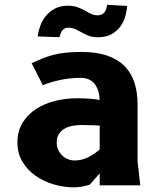

<svg xmlns="http://www.w3.org/2000/svg" viewBox="-20 -776 690 804"><path d="M567.5 0H397.5V-50L355.5 -2.5Q338 3 320.8 5.8Q303.5 8.5 288.5 8.5Q247 8.5 205 -3.8Q163 -16 129.2 -39.8Q95.5 -63.5 74.2 -98.5Q53 -133.5 53 -179Q53 -227 74.5 -262Q96 -297 131.2 -319.8Q166.5 -342.5 211 -353.5Q255.5 -364.5 302 -364.5Q330.5 -364.5 354 -362.8Q377.5 -361 397.5 -357.5Q395.5 -400 376 -425Q356.5 -450 316 -450Q294 -450 271.8 -447.5Q249.5 -445 229 -440.5Q208.5 -436 190.8 -430.5Q173 -425 159.5 -419L112.5 -511.5Q135.5 -522 156.8 -530.8Q178 -539.5 201.8 -545.8Q225.5 -552 254 -555.2Q282.5 -558.5 321 -558.5Q385 -558.5 429.8 -542.8Q474.5 -527 502.5 -498.2Q530.5 -469.5 543.2 -429.2Q556 -389 556 -340.5V-100ZM397.5 -250Q390 -250.5 380 -251Q370 -251.5 359.5 -251.8Q349 -252 338.8 -252.2Q328.5 -252.5 321 -252.5Q302 -252.5 283.2 -249Q264.5 -245.5 250 -237Q235.5 -228.5 226.5 -214.5Q217.5 -200.5 217.5 -179.5Q217.5 -162.5 223.8 -148.8Q230 -135 240.5 -125Q251 -115 264.5 -109.5Q278 -104 292.5 -104Q321 -104 347 -116.5Q373 -129 397.5 -150ZM138 -623.5Q140 -643.5 148 -666.2Q156 -689 171 -708Q186 -727 209 -739.5Q232 -752 263.5 -752Q288 -752 304.8 -745.8Q321.5 -739.5 335 -732Q348.5 -724.5 360.8 -718.2Q373 -712 388.5 -712Q399 -712 406 -715.5Q413 -719 417.8 -725Q422.5 -731 425 -739Q427.5 -747 429 -756L512.5 -751Q511 -729 504 -705.8Q497 -682.5 482.8 -663.5Q468.5 -644.5 446 -632.2Q423.5 -620 390 -620Q367 -620 351.2 -626.2Q335.5 -632.5 322.5 -640Q309.5 -647.5 296.2 -653.8Q283 -660 265.5 -660Q256.5 -660 250.5 -656.5Q244.5 -653 240.2 -647.5Q236 -642 233.5 -634.8Q231 -627.5 229 -620Z"/></svg>

Font: B612 Mono
Style: Bold
Weight: 700
Version: Version 1.005